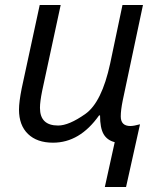

<svg xmlns="http://www.w3.org/2000/svg" viewBox="-20 -555 635 760"><path d="M138.2 -127.9Q138.2 -58.1 210 -58.1Q252.9 -58.1 317.9 -104Q382.8 -149.9 416 -303.2L464.8 -535.2H545.9L465.8 -157.2Q458 -119.1 458 -94.2Q458 -56.2 496.1 -56.2Q509.3 -56.2 534.2 -63L479 185.1H395L434.1 7.8Q403.8 0 389.9 -24.4Q376 -48.8 376 -98.1H372.1Q295.9 9.8 189.9 9.8Q126.5 9.8 90.8 -24.7Q55.2 -59.1 55.2 -121.1Q55.2 -151.4 65.9 -205.1L137.2 -535.2H220.2L147 -195.8Q138.2 -152.3 138.2 -127.9Z"/></svg>

Font: OpenSans-Italic
Style: Italic
Weight: 400
Italic angle: -12°
Foundry: Ascender Corporation
Version: Version 1.10